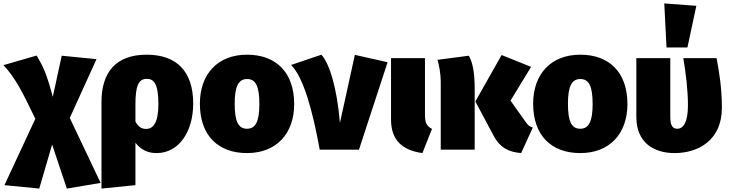

<svg xmlns="http://www.w3.org/2000/svg" viewBox="-52 -873 4256 1120"><path d="M355 -185 511 -528 308 -548 256 -308C218 -448 202 -480 162 -549L-32 -493C35 -423 81 -333 154 -180L-26 207L177 227L252 -30L338 227L535 194Z M804 -554C624 -554 540 -452 540 -277V227L738 207V-40C774 5 815 20 862 20C990 20 1075 -103 1075 -269C1075 -458 977 -554 804 -554ZM801 -121C775 -121 756 -131 738 -164V-263C738 -373 756 -413 804 -413C842 -413 872 -391 872 -266C872 -158 842 -121 801 -121Z M1389 -554C1219 -554 1114 -442 1114 -268C1114 -82 1221 20 1389 20C1559 20 1664 -92 1664 -266C1664 -452 1557 -554 1389 -554ZM1389 -412C1439 -412 1461 -372 1461 -266C1461 -165 1439 -122 1389 -122C1339 -122 1317 -162 1317 -268C1317 -369 1339 -412 1389 -412Z M1823 -554 1646 -494C1719 -421 1772 -226 1813 0H2042L2209 -510L2018 -553L1931 -156C1913 -365 1870 -501 1823 -554Z M2427 -534H2229V-176C2229 -52 2298 4 2412 20L2468 -121C2437 -137 2427 -157 2427 -202Z M3046 -483 2874 -552 2721 -281 2826 -84C2866 -8 2919 14 2988 20L3056 -129C3038 -134 3028 -142 3017 -158L2926 -286ZM2683 -548 2500 -524C2509 -495 2519 -442 2519 -397V0H2717V-349C2717 -459 2704 -509 2683 -548Z M3333 -554C3163 -554 3058 -442 3058 -268C3058 -82 3165 20 3333 20C3503 20 3608 -92 3608 -266C3608 -452 3501 -554 3333 -554ZM3333 -412C3383 -412 3405 -372 3405 -266C3405 -165 3383 -122 3333 -122C3283 -122 3261 -162 3261 -268C3261 -369 3283 -412 3333 -412Z M3823 -853 3836 -596H3958L4010 -839ZM4128 -534H3934C3949 -444 3961 -346 3961 -259C3961 -158 3933 -122 3899 -122C3874 -122 3858 -137 3858 -190V-534H3660V-191C3660 -39 3764 20 3883 20C4020 20 4159 -54 4159 -244C4159 -359 4143 -456 4128 -534Z"/></svg>

Font: Fira Sans Heavy
Style: Regular
Weight: 900
Designer: bBox Type GmbH & Carrois Corporate GbR & Edenspiekermann AG
Foundry: bBox Type GmbH & Carrois Corporate GbR & Edenspiekermann AG
Version: Version 4.300;PS 004.300;hotconv 1.0.88;makeotf.lib2.5.64775